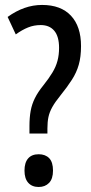

<svg xmlns="http://www.w3.org/2000/svg" viewBox="-20 -744 366 773"><path d="M98.6 -206.5V-236.8Q98.6 -271 103.5 -297.9Q108.4 -324.7 120.6 -349.1Q132.8 -373.5 153.8 -399.4Q176.8 -428.2 190.9 -451.7Q205.1 -475.1 211.4 -499Q217.8 -522.9 217.8 -551.3Q217.8 -597.2 198.5 -620.1Q179.2 -643.1 144 -643.1Q116.7 -643.1 93 -633.5Q69.3 -624 43.5 -605.5L10.7 -675.8Q43.9 -699.7 78.4 -711.9Q112.8 -724.1 149.4 -724.1Q225.1 -724.1 265.6 -680.9Q306.2 -637.7 306.2 -558.6Q306.2 -515.1 297.1 -483.4Q288.1 -451.7 269.5 -422.9Q251 -394 222.7 -358.9Q201.7 -333 190.4 -312.7Q179.2 -292.5 175 -272.7Q170.9 -252.9 170.9 -227.1V-206.5ZM78.6 -57.1Q78.6 -89.4 93.3 -106.2Q107.9 -123 135.7 -123Q162.6 -123 178 -107.2Q193.4 -91.3 193.4 -57.1Q193.4 -23.9 177.5 -7.6Q161.6 8.8 135.7 8.8Q108.9 8.8 93.8 -8.1Q78.6 -24.9 78.6 -57.1Z"/></svg>

Font: Open Sans Condensed Medium
Style: Regular
Weight: 500
Width: 3
Designer: Monotype Design Team
Foundry: Monotype Imaging Inc.
Version: Version 3.000